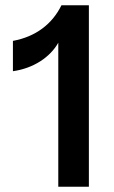

<svg xmlns="http://www.w3.org/2000/svg" viewBox="-20 -708 433 728"><path d="M201 0H317V-688H213C178 -617 116 -569 29 -553V-438C107 -449 170 -491 201 -546Z"/></svg>

Font: Ronzino Medium
Style: Regular
Weight: 500
Designer: Nunzio Mazzaferro
Foundry: Collletttivo
Version: Version 1.000;Glyphs 3.3 (3337)